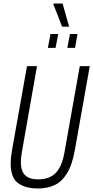

<svg xmlns="http://www.w3.org/2000/svg" viewBox="-20 -1063 532 1095"><path d="M197 12Q125 12 83 -18.5Q41 -49 41 -130Q41 -147 43 -167Q45 -187 49 -209L134 -686H191L105 -197Q102 -181 100.5 -166Q99 -151 99 -138Q99 -87 123.5 -63.5Q148 -40 198 -40Q262 -40 298 -77Q334 -114 348 -196L435 -686H492L407 -208Q392 -123 362.5 -75Q333 -27 291.5 -7.5Q250 12 197 12ZM253 -790 268 -869H312L297 -790ZM364 -790 379 -869H422L408 -790ZM334 -911 284 -1040 285 -1043H337L374 -911Z"/></svg>

Font: Archivo ExtraCondensed ExtraLight
Style: Italic
Weight: 250
Width: 2
Italic angle: -10°
Designer: Hector Gatti
Foundry: Omnibus-Type
Version: Version 2.001